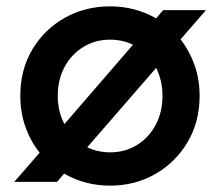

<svg xmlns="http://www.w3.org/2000/svg" viewBox="-20 -573 693 605"><path d="M25 0H160L182 -26Q248 12 327 12Q405 12 469 -24.5Q533 -61 571 -125Q609 -189 609 -271Q609 -323 593 -368Q577 -413 549 -449L629 -541H494L472 -515Q406 -553 327 -553Q248 -553 183.5 -516.5Q119 -480 81.5 -416.5Q44 -353 44 -271Q44 -219 60 -173.5Q76 -128 105 -92ZM162 -271Q162 -322 183.5 -362Q205 -402 242.5 -425Q280 -448 327 -448Q366 -448 399 -432L183 -182Q162 -222 162 -271ZM327 -93Q288 -93 255 -109L472 -359Q492 -319 492 -271Q492 -220 470.5 -179.5Q449 -139 411.5 -116Q374 -93 327 -93Z"/></svg>

Font: Custom Plus Jakarta Sans SemiBold
Style: Regular
Weight: 600
Designer: Gumpita Rahayu & FullSphere
Foundry: Tokotype & FullSphere
Version: Version 1.001;hotconv 1.0.117;makeotfexe 2.5.65602